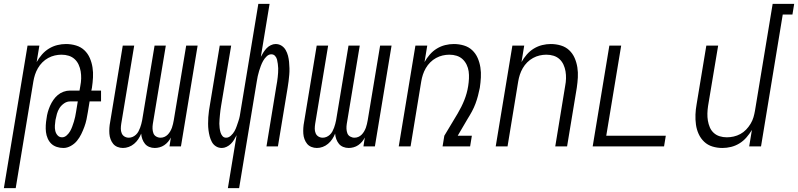

<svg xmlns="http://www.w3.org/2000/svg" viewBox="-46 -755 4115 990"><path d="M-26 215 96 -520H157L143 -435Q154 -455 170 -473.5Q186 -492 206.5 -504.5Q227 -517 249.5 -522.5Q272 -528 294 -528Q321 -528 346 -520.5Q371 -513 389 -496Q407 -479 417 -456Q427 -433 431 -407.5Q435 -382 433.5 -355.5Q432 -329 428 -302L425 -288H475V-232H416L407 -177Q404 -158 400 -139Q396 -120 389 -101Q382 -82 373 -63.5Q364 -45 351 -29Q338 -13 319 -2.5Q300 8 281 8Q263 8 246.5 2.5Q230 -3 218.5 -14Q207 -25 200 -41Q193 -57 191 -74Q189 -91 190 -109Q191 -127 194 -144Q196 -161 200.5 -177Q205 -193 212 -209Q219 -225 229 -239.5Q239 -254 252 -265Q265 -276 281.5 -282Q298 -288 315 -288H364L368 -311Q372 -331 372.5 -350Q373 -369 370 -387Q367 -405 359.5 -421.5Q352 -438 339 -450Q326 -462 308.5 -467.5Q291 -473 271 -473Q254 -473 236.5 -469Q219 -465 202.5 -456Q186 -447 172.5 -433.5Q159 -420 149.5 -403.5Q140 -387 134.5 -370Q129 -353 126 -335L35 215ZM274 -47Q287 -47 298 -57Q309 -67 315.5 -78.5Q322 -90 326.5 -102.5Q331 -115 335 -127.5Q339 -140 341.5 -152.5Q344 -165 346 -177L355 -232H315Q299 -232 284.5 -222Q270 -212 261 -198Q252 -184 247.5 -168Q243 -152 240 -136Q238 -122 237 -108Q236 -94 239 -80.5Q242 -67 251 -57Q260 -47 274 -47Z M588 8Q573 8 559.5 2.5Q546 -3 537.5 -13.5Q529 -24 524 -37.5Q519 -51 518 -65.5Q517 -80 518 -95.5Q519 -111 522 -126L587 -520H646L579 -116Q577 -103 577 -91Q577 -79 581.5 -68Q586 -57 596 -51Q606 -45 618 -45Q628 -45 637.5 -49Q647 -53 655 -60.5Q663 -68 668 -77.5Q673 -87 676.5 -96.5Q680 -106 682.5 -115.5Q685 -125 687 -135L751 -520H809L742 -116Q740 -103 740.5 -91Q741 -79 745 -68Q749 -57 759.5 -51Q770 -45 782 -45Q792 -45 801.5 -49Q811 -53 818.5 -60.5Q826 -68 831.5 -77.5Q837 -87 840.5 -96.5Q844 -106 846 -115.5Q848 -125 850 -135L914 -520H973L887 0H828L835 -46Q829 -34 820.5 -24Q812 -14 801 -6.5Q790 1 777 4.5Q764 8 752 8Q737 8 723.5 2.5Q710 -3 701.5 -13.5Q693 -24 688 -37.5Q683 -51 682 -66Q676 -51 667 -37.5Q658 -24 645.5 -13.5Q633 -3 618 2.5Q603 8 588 8Z M1129 215 1174 -58Q1168 -46 1161 -34.5Q1154 -23 1144.5 -13.5Q1135 -4 1122.5 2Q1110 8 1098 8Q1081 8 1067.5 -0.5Q1054 -9 1046.5 -23Q1039 -37 1035 -52.5Q1031 -68 1029 -84Q1027 -100 1027 -117Q1027 -134 1028 -150.5Q1029 -167 1031.5 -184Q1034 -201 1037 -218L1087 -520H1146L1094 -209Q1092 -197 1090.5 -185.5Q1089 -174 1088 -162.5Q1087 -151 1086 -139.5Q1085 -128 1085 -117Q1085 -106 1086.5 -94.5Q1088 -83 1091 -72.5Q1094 -62 1101 -53.5Q1108 -45 1120 -45Q1133 -45 1144.5 -55.5Q1156 -66 1163 -78.5Q1170 -91 1174.5 -104.5Q1179 -118 1183.5 -131Q1188 -144 1190.5 -157.5Q1193 -171 1195 -185L1286 -735H1344L1299 -462Q1305 -474 1312.5 -485.5Q1320 -497 1329 -506.5Q1338 -516 1350.5 -522Q1363 -528 1375 -528Q1392 -528 1405.5 -519.5Q1419 -511 1427 -497Q1435 -483 1439 -467.5Q1443 -452 1444.5 -436Q1446 -420 1446.5 -403Q1447 -386 1445.5 -369.5Q1444 -353 1442 -336Q1440 -319 1437 -302L1387 0H1328L1379 -311Q1381 -323 1383 -334.5Q1385 -346 1386 -357.5Q1387 -369 1388 -380.5Q1389 -392 1388.5 -403Q1388 -414 1386.5 -425.5Q1385 -437 1382.5 -447.5Q1380 -458 1372.5 -466.5Q1365 -475 1353 -475Q1340 -475 1329 -464.5Q1318 -454 1311 -441.5Q1304 -429 1299 -415.5Q1294 -402 1290 -389Q1286 -376 1283 -362.5Q1280 -349 1278 -335L1187 215Z M1588 8Q1573 8 1559.5 2.5Q1546 -3 1537.5 -13.5Q1529 -24 1524 -37.5Q1519 -51 1518 -65.5Q1517 -80 1518 -95.5Q1519 -111 1522 -126L1587 -520H1646L1579 -116Q1577 -103 1577 -91Q1577 -79 1581.5 -68Q1586 -57 1596 -51Q1606 -45 1618 -45Q1628 -45 1637.5 -49Q1647 -53 1655 -60.5Q1663 -68 1668 -77.5Q1673 -87 1676.5 -96.5Q1680 -106 1682.5 -115.5Q1685 -125 1687 -135L1751 -520H1809L1742 -116Q1740 -103 1740.5 -91Q1741 -79 1745 -68Q1749 -57 1759.5 -51Q1770 -45 1782 -45Q1792 -45 1801.5 -49Q1811 -53 1818.5 -60.5Q1826 -68 1831.5 -77.5Q1837 -87 1840.5 -96.5Q1844 -106 1846 -115.5Q1848 -125 1850 -135L1914 -520H1973L1887 0H1828L1835 -46Q1829 -34 1820.5 -24Q1812 -14 1801 -6.5Q1790 1 1777 4.5Q1764 8 1752 8Q1737 8 1723.5 2.5Q1710 -3 1701.5 -13.5Q1693 -24 1688 -37.5Q1683 -51 1682 -66Q1676 -51 1667 -37.5Q1658 -24 1645.5 -13.5Q1633 -3 1618 2.5Q1603 8 1588 8Z M2010 0 2096 -520H2157L2143 -435Q2154 -455 2170 -473.5Q2186 -492 2206.5 -504.5Q2227 -517 2249.5 -522.5Q2272 -528 2294 -528Q2321 -528 2346 -520.5Q2371 -513 2389 -496Q2407 -479 2417 -456Q2427 -433 2431 -407.5Q2435 -382 2433.5 -355.5Q2432 -329 2428 -302Q2424 -282 2418.5 -261Q2413 -240 2405.5 -220Q2398 -200 2387.5 -180.5Q2377 -161 2365 -142L2314 -55H2387L2378 0H2236L2245 -55L2314 -170Q2324 -187 2332.5 -204Q2341 -221 2348 -238.5Q2355 -256 2360 -274Q2365 -292 2368 -311Q2371 -330 2372 -349.5Q2373 -369 2370.5 -387Q2368 -405 2360 -421.5Q2352 -438 2339 -450Q2326 -462 2308.5 -467.5Q2291 -473 2271 -473Q2254 -473 2236.5 -469Q2219 -465 2202.5 -456Q2186 -447 2172.5 -433.5Q2159 -420 2149.5 -403.5Q2140 -387 2134.5 -370Q2129 -353 2126 -335L2071 0Z M2510 0 2596 -520H2657L2643 -435Q2654 -455 2670 -473.5Q2686 -492 2706.5 -504.5Q2727 -517 2749.5 -522.5Q2772 -528 2794 -528Q2821 -528 2846 -520.5Q2871 -513 2889 -496Q2907 -479 2917 -456Q2927 -433 2931 -407.5Q2935 -382 2933.5 -355.5Q2932 -329 2928 -302L2878 0H2817L2868 -311Q2872 -331 2872.5 -350Q2873 -369 2870 -387Q2867 -405 2859.5 -421.5Q2852 -438 2839 -450Q2826 -462 2808.5 -467.5Q2791 -473 2771 -473Q2754 -473 2736.5 -469Q2719 -465 2702.5 -456Q2686 -447 2672.5 -433.5Q2659 -420 2649.5 -403.5Q2640 -387 2634.5 -370Q2629 -353 2626 -335L2571 0Z M3010 0 3096 -520H3157L3080 -55H3387L3378 0Z M3679 8Q3652 8 3627.5 0.5Q3603 -7 3585 -24Q3567 -41 3556.5 -64Q3546 -87 3542.5 -112.5Q3539 -138 3540 -164.5Q3541 -191 3546 -218L3596 -520H3657L3605 -209Q3602 -189 3601.5 -170Q3601 -151 3604 -133Q3607 -115 3614 -98.5Q3621 -82 3634 -70Q3647 -58 3664.5 -52.5Q3682 -47 3702 -47Q3719 -47 3737 -51Q3755 -55 3771.5 -64Q3788 -73 3801 -86.5Q3814 -100 3824 -116.5Q3834 -133 3839 -150Q3844 -167 3847 -185L3938 -735H4049L4040 -680H3990L3878 0H3817L3831 -85Q3819 -65 3803 -46.5Q3787 -28 3766.5 -15.5Q3746 -3 3723.5 2.5Q3701 8 3679 8Z"/></svg>

Font: Iosevka Term Curly Light
Style: Italic
Weight: 300
Italic angle: -9°
Designer: Belleve Invis
Foundry: Belleve Invis
Version: Version 32.3.0